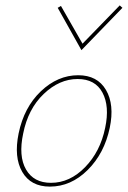

<svg xmlns="http://www.w3.org/2000/svg" viewBox="-20 -689 476 712"><path d="M282 -503 194 -660 206 -667 286 -527 424 -669 434 -660ZM165 3Q94 3 62.5 -51.5Q31 -106 49 -194Q69 -291 131.5 -350.5Q194 -410 270 -410Q341 -410 373 -355.5Q405 -301 387 -215Q367 -120 305 -58.5Q243 3 165 3ZM169 -11Q239 -11 295.5 -69Q352 -127 370 -215Q387 -295 360 -345.5Q333 -396 268 -396Q200 -396 142 -340.5Q84 -285 66 -194Q48 -110 76.5 -60.5Q105 -11 169 -11Z"/></svg>

Font: EauTest Thin
Style: Italic
Weight: 250
Italic angle: -12°
Designer: Christian Thalmann (Catharsis Fonts)
Version: Version 0.001;PS 000.001;hotconv 1.0.88;makeotf.lib2.5.64775